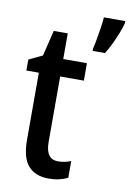

<svg xmlns="http://www.w3.org/2000/svg" viewBox="-87 -814 596 878"><g transform="rotate(10 211.0 -375.0)"><path d="M230 -75Q245 -75 260.5 -78Q276 -81 290 -87V-9Q272 0 249.5 5Q227 10 201 10Q140 10 107 -27Q74 -64 74 -147V-459H16V-510L79 -540L108 -659H173V-540H283V-459H173V-155Q173 -75 230 -75ZM422 -750Q417 -729 406 -701.5Q395 -674 382 -647Q369 -620 356 -600H299V-612Q303 -626 308 -654.5Q313 -683 317.5 -712.5Q322 -742 323 -760H422Z"/></g></svg>

Font: Noto Sans Hebrew Condensed Medium
Style: Regular
Weight: 500
Width: 3
Designer: Monotype Design Team
Foundry: Monotype Imaging Inc.
Version: Version 2.004; ttfautohint (v1.8.4.7-5d5b)